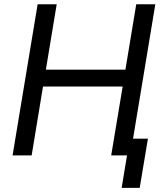

<svg xmlns="http://www.w3.org/2000/svg" viewBox="-20 -748 791 924"><path d="M40.5 0 161.1 -727.5H252.9L200.7 -412.6H583.5L635.7 -727.5H727.5L606.9 0H515.1L570.3 -331.5H187L132.3 0ZM565.4 156.2 591.3 0H554.7L567.9 -80.6H691.9L652.3 156.2Z"/></svg>

Font: Inter 17pt
Style: Italic
Weight: 400
Italic angle: -9.3988°
Version: Version 4.001;git-66647c0bb